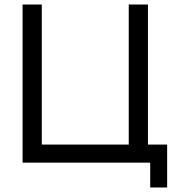

<svg xmlns="http://www.w3.org/2000/svg" viewBox="-20 -720 800 850"><path d="M165 -80H550V-700H635V-80H720V110H645V0H80V-700H165Z"/></svg>

Font: Von Book
Style: Regular
Weight: 400
Version: Version 4.000; ttfautohint (v1.8.4.7-5d5b)